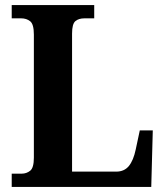

<svg xmlns="http://www.w3.org/2000/svg" viewBox="-20 -734 650 754"><path d="M26 0V-52H65Q84 -52 98.5 -63.5Q113 -75 113 -115V-598Q113 -639 98.5 -650.5Q84 -662 63 -662H26V-714H350V-662H312Q289 -662 276 -651Q263 -640 263 -602V-60H436Q468 -60 486 -82Q504 -104 513 -147L529 -222H580L574 0Z"/></svg>

Font: Noto Serif Tamil SemiCondensed
Style: Bold Italic
Weight: 700
Width: 4
Italic angle: -12°
Designer: Indian Type Foundry, Tom Grace, and the Monotype Design Team
Foundry: Monotype Imaging Inc.
Version: Version 2.003; ttfautohint (v1.8.4.7-5d5b)